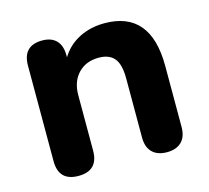

<svg xmlns="http://www.w3.org/2000/svg" viewBox="-80 -594 754 694"><g transform="rotate(-15 297.0 -246.5)"><path d="M133 8Q59 8 59 -67V-424Q59 -499 132 -499Q166 -499 184.5 -480Q203 -461 203 -424V-417Q228 -458 270.5 -479.5Q313 -501 365 -501Q538 -501 538 -295V-67Q538 -30 518.5 -11Q499 8 464 8Q429 8 409.5 -11Q390 -30 390 -67V-288Q390 -341 371 -363.5Q352 -386 313 -386Q265 -386 236 -355.5Q207 -325 207 -274V-67Q207 8 133 8Z"/></g></svg>

Font: Chiron GoRound TC
Style: Bold
Weight: 700
Designer: Ryoko NISHIZUKA 西塚涼子 (kana, bopomofo & ideographs); Paul D. Hunt (Latin, Greek & Cyrillic); Sandoll Communications 산돌커뮤니
Foundry: Adobe
Version: Version 1.000;hotconv 1.1.1;makeotfexe 2.6.0